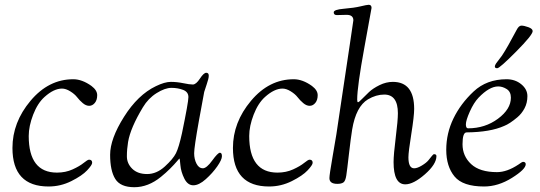

<svg xmlns="http://www.w3.org/2000/svg" viewBox="-20 -767 2254 802"><path d="M32 -149Q32 -256 107.5 -346Q183 -436 286 -436Q323 -436 362 -408Q386 -390 386 -369.5Q386 -349 376 -337Q366 -325 352.5 -325Q339 -325 325.5 -336.5Q312 -348 302 -361Q292 -374 273.5 -385.5Q255 -397 239 -397Q205 -397 166 -362Q137 -336 118.5 -288Q100 -240 100 -199Q100 -46 218 -46Q254 -46 283.5 -59.5Q313 -73 329.5 -86.5Q346 -100 352 -100Q365 -100 365 -87Q365 -78 344 -55.5Q323 -33 278 -10.5Q233 12 183 12Q32 12 32 -149Z M631 -407Q668 -425 693.5 -425Q719 -425 745.5 -419.5Q772 -414 785.5 -414Q799 -414 815 -438.5Q831 -463 841.5 -463Q852 -463 852 -451Q852 -439 843.5 -415Q835 -391 833 -383Q831 -375 811 -263.5Q791 -152 791 -127Q791 -102 801 -83Q811 -64 827 -64Q843 -64 866.5 -96.5Q890 -129 898.5 -129Q907 -129 907 -114.5Q907 -100 887.5 -72Q868 -44 839.5 -18.5Q811 7 787.5 7Q764 7 750 -21Q736 -49 733.5 -77Q731 -105 730 -105Q729 -105 718.5 -92.5Q708 -80 690.5 -62.5Q673 -45 652 -28Q599 15 541 15Q483 15 461.5 -19.5Q440 -54 440 -120.5Q440 -187 498 -279Q556 -371 631 -407ZM515 -174Q510 -144 510 -114Q510 -84 532.5 -62Q555 -40 594.5 -40Q634 -40 668.5 -71.5Q703 -103 715 -127Q727 -151 740 -210Q767 -340 767 -361.5Q767 -383 745 -391.5Q723 -400 696 -400Q669 -400 634 -378Q599 -356 577 -319Q525 -233 515 -174Z M953 -149Q953 -256 1028.5 -346Q1104 -436 1207 -436Q1244 -436 1283 -408Q1307 -390 1307 -369.5Q1307 -349 1297 -337Q1287 -325 1273.5 -325Q1260 -325 1246.5 -336.5Q1233 -348 1223 -361Q1213 -374 1194.5 -385.5Q1176 -397 1160 -397Q1126 -397 1087 -362Q1058 -336 1039.5 -288Q1021 -240 1021 -199Q1021 -46 1139 -46Q1175 -46 1204.5 -59.5Q1234 -73 1250.5 -86.5Q1267 -100 1273 -100Q1286 -100 1286 -87Q1286 -78 1265 -55.5Q1244 -33 1199 -10.5Q1154 12 1104 12Q953 12 953 -149Z M1428 -705 1387 -704Q1374 -704 1374 -715.5Q1374 -727 1416.5 -730.5Q1459 -734 1486 -740.5Q1513 -747 1520 -747Q1532 -747 1532 -734Q1532 -732 1502 -568.5Q1472 -405 1472 -351Q1472 -340 1475.5 -340Q1479 -340 1492 -353.5Q1505 -367 1521.5 -382.5Q1538 -398 1565.5 -411.5Q1593 -425 1621 -425Q1710 -425 1710 -312Q1710 -282 1698 -207Q1686 -132 1686 -110Q1686 -64 1710 -64Q1723 -64 1742 -75.5Q1761 -87 1769.5 -97.5Q1778 -108 1784 -115.5Q1790 -123 1793 -123Q1803 -123 1803 -115Q1803 -81 1755 -39Q1707 3 1673 3Q1624 3 1624 -90Q1624 -121 1633 -192.5Q1642 -264 1642 -294Q1642 -372 1585 -372Q1551 -372 1517 -352Q1467 -322 1451 -226Q1445 -189 1437.5 -123Q1430 -57 1426.5 -34Q1423 -11 1414.5 -5Q1406 1 1389 1Q1356 1 1356 -23Q1356 -37 1369 -111.5Q1382 -186 1385 -205.5Q1388 -225 1407 -353Q1426 -481 1441 -580Q1456 -679 1456 -682Q1456 -705 1428 -705Z M2077 -535Q2099 -568 2138 -642Q2147 -660 2158 -660Q2169 -660 2187 -653.5Q2205 -647 2205 -637Q2205 -621 2136 -551.5Q2067 -482 2057 -482Q2047 -482 2047 -489Q2047 -496 2057 -508.5Q2067 -521 2077 -535ZM2096 -436Q2132 -436 2157.5 -415Q2183 -394 2183 -365.5Q2183 -337 2171 -314.5Q2159 -292 2141 -277Q2109 -250 2086 -241Q2028 -215 1929 -214Q1912 -214 1912 -164.5Q1912 -115 1948 -81.5Q1984 -48 2056 -48Q2098 -48 2146 -80Q2161 -91 2164 -91Q2176 -91 2176 -81Q2176 -60 2118.5 -24Q2061 12 2002 12Q1913 12 1878.5 -30Q1844 -72 1844 -141Q1844 -210 1874 -272Q1904 -334 1958.5 -385Q2013 -436 2096 -436ZM1935 -231Q2006 -231 2060 -271Q2114 -311 2114 -359Q2114 -384 2096.5 -395Q2079 -406 2061 -406Q2024 -406 1979 -359Q1959 -338 1942.5 -301Q1926 -264 1926 -247.5Q1926 -231 1935 -231Z"/></svg>

Font: Sorts Mill Goudy
Style: Italic
Weight: 400
Italic angle: -7.40001°
Version: Version 003.101